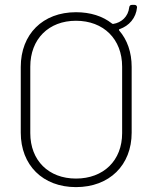

<svg xmlns="http://www.w3.org/2000/svg" viewBox="-20 -758 624 786"><path d="M531 -738H520C514 -738 510 -735 509 -728C505 -690 477 -665 443 -660C441 -660 439 -661 438 -662C400 -692 350 -708 291 -708C155 -708 65 -618 65 -484V-215C65 -82 155 8 291 8C428 8 519 -82 519 -215V-484C519 -544 501 -595 468 -633C466 -636 467 -638 470 -639C508 -652 537 -684 541 -728C541 -734 537 -738 531 -738ZM480 -213C480 -101 404 -27 291 -27C179 -27 104 -101 104 -213V-485C104 -598 179 -673 291 -673C404 -673 480 -598 480 -485Z"/></svg>

Font: Barlow ExtraLight
Style: Regular
Weight: 275
Designer: Jeremy Tribby
Foundry: Tribby Type
Version: Version 1.422;hotconv 1.0.109;makeotfexe 2.5.65596